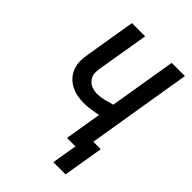

<svg xmlns="http://www.w3.org/2000/svg" viewBox="-255 -845 1110 1110"><g transform="rotate(45 300.0 -290.0)"><path d="M396 155 422 0H353L390 -225Q362 -219 334 -215Q306 -211 278 -211Q256 -211 234.5 -214Q213 -217 193.5 -224.5Q174 -232 157 -243.5Q140 -255 126.5 -271Q113 -287 105 -306Q97 -325 94 -346Q91 -367 93 -389Q95 -411 99 -433L149 -735H257L204 -418Q202 -403 201 -388Q200 -373 204.5 -359.5Q209 -346 218 -335Q227 -324 239 -317Q251 -310 265.5 -306.5Q280 -303 295 -303Q323 -303 351 -310Q379 -317 406 -325L474 -735H582L476 -92H537L496 155Z"/></g></svg>

Font: Iosevka Curly SmBdEx
Style: Italic
Weight: 600
Width: 7
Italic angle: -9°
Monospace: yes
Designer: Belleve Invis
Foundry: Belleve Invis
Version: Version 11.1.0; ttfautohint (v1.8.3)